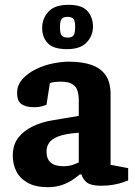

<svg xmlns="http://www.w3.org/2000/svg" viewBox="-20 -765 560 797"><path d="M179 12Q127 12 94.5 -6.5Q62 -25 47.5 -54.5Q33 -84 33 -118Q33 -164 56 -193.5Q79 -223 117 -241Q155 -259 200 -266L307 -284V-350Q307 -371 301.5 -388.5Q296 -406 280 -416Q264 -426 233 -426Q213 -426 202.5 -424Q192 -422 187 -420L173 -330Q171 -329 156.5 -324.5Q142 -320 120 -320Q88 -320 69.5 -332.5Q51 -345 51 -379Q51 -412 73 -436.5Q95 -461 128.5 -477.5Q162 -494 199 -501.5Q236 -509 266 -509Q320 -509 358.5 -496Q397 -483 418 -453.5Q439 -424 439 -373V-81L512 -67V-16Q509 -15 493 -9Q477 -3 452.5 1.5Q428 6 401 6Q359 6 342 -6.5Q325 -19 318 -41H311Q302 -33 283.5 -20Q265 -7 238.5 2.5Q212 12 179 12ZM243 -75Q265 -75 281 -80.5Q297 -86 307 -91V-214Q250 -210 221.5 -198.5Q193 -187 183 -171Q173 -155 173 -136Q173 -75 243 -75ZM258 -561Q201 -561 178 -586Q155 -611 155 -649Q155 -687 180.5 -716Q206 -745 265 -745Q320 -745 343 -719Q366 -693 366 -655Q366 -617 340 -589Q314 -561 258 -561ZM262 -609Q279 -609 285.5 -618.5Q292 -628 292 -653Q292 -681 283.5 -688Q275 -695 260 -695Q242 -695 235.5 -686Q229 -677 229 -653Q229 -624 237 -616.5Q245 -609 262 -609Z"/></svg>

Font: Faustina
Style: Bold
Weight: 700
Designer: Alfonso Garcia
Foundry: http://www.omnibus-type.com
Version: Version 1.200